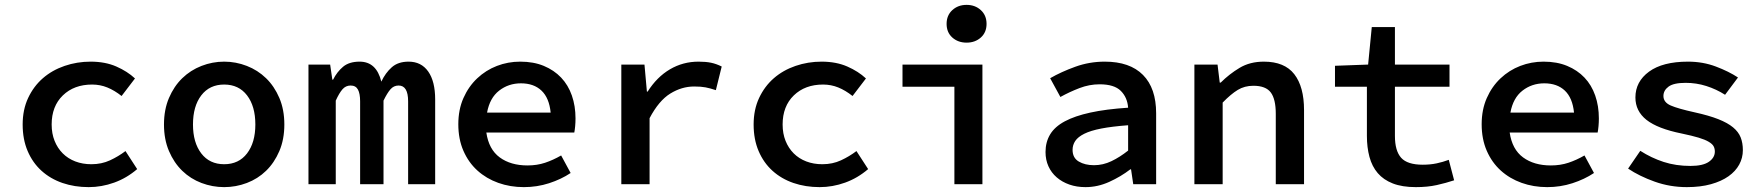

<svg xmlns="http://www.w3.org/2000/svg" viewBox="-20 -756 7240 788"><path d="M344 12Q286 12 236.5 -5Q187 -22 150.5 -55Q114 -88 93.5 -136Q73 -184 73 -245Q73 -306 95.5 -354Q118 -402 156 -435Q194 -468 245 -485.5Q296 -503 352 -503Q412 -503 457.5 -483Q503 -463 534 -434L479 -362Q450 -385 420.5 -397Q391 -409 358 -409Q284 -409 238 -364.5Q192 -320 192 -245Q192 -208 204 -178Q216 -148 237.5 -126.5Q259 -105 289 -93.5Q319 -82 355 -82Q397 -82 431.5 -98Q466 -114 495 -136L543 -62Q500 -25 448.5 -6.5Q397 12 344 12Z M900 12Q852 12 807 -5Q762 -22 728 -55Q694 -88 673.5 -136Q653 -184 653 -245Q653 -306 673.5 -354Q694 -402 728 -435Q762 -468 807 -485.5Q852 -503 900 -503Q948 -503 993 -485.5Q1038 -468 1072 -435Q1106 -402 1126.5 -354Q1147 -306 1147 -245Q1147 -184 1126.5 -136Q1106 -88 1072 -55Q1038 -22 993 -5Q948 12 900 12ZM900 -82Q960 -82 994 -126.5Q1028 -171 1028 -245Q1028 -320 994 -364.5Q960 -409 900 -409Q840 -409 806 -364.5Q772 -320 772 -245Q772 -171 806 -126.5Q840 -82 900 -82Z M1246 0V-491H1335L1344 -429H1347Q1363 -461 1388 -482Q1413 -503 1456 -503Q1525 -503 1545 -421Q1562 -457 1588 -480Q1614 -503 1657 -503Q1709 -503 1737.5 -462.5Q1766 -422 1766 -348V0H1655V-340Q1655 -405 1616 -405Q1596 -405 1582.5 -389.5Q1569 -374 1554 -343V0H1458V-340Q1458 -372 1449 -388.5Q1440 -405 1419 -405Q1399 -405 1385.5 -389.5Q1372 -374 1358 -343V0Z M2130 12Q2074 12 2025 -5.5Q1976 -23 1939.5 -56Q1903 -89 1882 -137Q1861 -185 1861 -246Q1861 -306 1882 -353.5Q1903 -401 1938.5 -434.5Q1974 -468 2019.5 -485.5Q2065 -503 2115 -503Q2170 -503 2212 -485.5Q2254 -468 2283 -437.5Q2312 -407 2327 -364Q2342 -321 2342 -270Q2342 -253 2340.5 -237.5Q2339 -222 2337 -212H1976Q1986 -143 2031 -110Q2076 -77 2145 -77Q2184 -77 2217 -88Q2250 -99 2283 -118L2322 -46Q2283 -20 2233.5 -4Q2184 12 2130 12ZM2118 -414Q2067 -414 2028.5 -384Q1990 -354 1979 -294H2240Q2234 -354 2202.5 -384Q2171 -414 2118 -414Z M2530 0V-491H2625L2635 -380H2638Q2676 -440 2729.5 -471.5Q2783 -503 2847 -503Q2877 -503 2898.5 -498.5Q2920 -494 2942 -483L2918 -386Q2894 -394 2875.5 -397.5Q2857 -401 2829 -401Q2778 -401 2731 -372Q2684 -343 2646 -271V0Z M3344 12Q3286 12 3236.5 -5Q3187 -22 3150.5 -55Q3114 -88 3093.5 -136Q3073 -184 3073 -245Q3073 -306 3095.5 -354Q3118 -402 3156 -435Q3194 -468 3245 -485.5Q3296 -503 3352 -503Q3412 -503 3457.5 -483Q3503 -463 3534 -434L3479 -362Q3450 -385 3420.5 -397Q3391 -409 3358 -409Q3284 -409 3238 -364.5Q3192 -320 3192 -245Q3192 -208 3204 -178Q3216 -148 3237.5 -126.5Q3259 -105 3289 -93.5Q3319 -82 3355 -82Q3397 -82 3431.5 -98Q3466 -114 3495 -136L3543 -62Q3500 -25 3448.5 -6.5Q3397 12 3344 12Z M3897 0V-400H3684V-491H4012V0ZM3947 -581Q3912 -581 3888.5 -602Q3865 -623 3865 -658Q3865 -693 3888.5 -714.5Q3912 -736 3947 -736Q3982 -736 4005.5 -714.5Q4029 -693 4029 -658Q4029 -623 4005.5 -602Q3982 -581 3947 -581Z M4435 12Q4399 12 4369 1.5Q4339 -9 4317 -28Q4295 -47 4283 -73.5Q4271 -100 4271 -132Q4271 -173 4290 -204.5Q4309 -236 4350 -258Q4391 -280 4455 -294Q4519 -308 4610 -314Q4607 -356 4580 -383Q4553 -410 4493 -410Q4451 -410 4410.5 -394.5Q4370 -379 4332 -358L4290 -435Q4335 -461 4393 -482Q4451 -503 4514 -503Q4617 -503 4671 -448.5Q4725 -394 4725 -291V0H4631L4622 -61H4619Q4580 -31 4532.5 -9.5Q4485 12 4435 12ZM4470 -78Q4507 -78 4541.5 -94.5Q4576 -111 4610 -138V-242Q4544 -237 4500 -228.5Q4456 -220 4430 -207Q4404 -194 4393 -177.5Q4382 -161 4382 -141Q4382 -108 4407.5 -93Q4433 -78 4470 -78Z M4882 0V-491H4977L4986 -417H4990Q5025 -452 5067.5 -477.5Q5110 -503 5167 -503Q5252 -503 5292 -451.5Q5332 -400 5332 -304V0H5216V-289Q5216 -349 5195.5 -376.5Q5175 -404 5124 -404Q5088 -404 5060 -387Q5032 -370 4998 -335V0Z M5791 12Q5735 12 5696.5 -3Q5658 -18 5634.5 -45.5Q5611 -73 5600.5 -112Q5590 -151 5590 -198V-400H5459V-486L5595 -491L5610 -645H5705V-491H5929V-400H5705V-198Q5705 -137 5730.5 -108.5Q5756 -80 5819 -80Q5850 -80 5876 -85.5Q5902 -91 5926 -100L5948 -16Q5915 -5 5877 3.5Q5839 12 5791 12Z M6330 12Q6274 12 6225 -5.5Q6176 -23 6139.5 -56Q6103 -89 6082 -137Q6061 -185 6061 -246Q6061 -306 6082 -353.5Q6103 -401 6138.5 -434.5Q6174 -468 6219.5 -485.5Q6265 -503 6315 -503Q6370 -503 6412 -485.5Q6454 -468 6483 -437.5Q6512 -407 6527 -364Q6542 -321 6542 -270Q6542 -253 6540.5 -237.5Q6539 -222 6537 -212H6176Q6186 -143 6231 -110Q6276 -77 6345 -77Q6384 -77 6417 -88Q6450 -99 6483 -118L6522 -46Q6483 -20 6433.5 -4Q6384 12 6330 12ZM6318 -414Q6267 -414 6228.5 -384Q6190 -354 6179 -294H6440Q6434 -354 6402.5 -384Q6371 -414 6318 -414Z M6903 12Q6834 12 6771 -10.5Q6708 -33 6662 -64L6712 -137Q6757 -108 6807.5 -91.5Q6858 -75 6918 -75Q6969 -75 6993.5 -92Q7018 -109 7018 -134Q7018 -146 7013 -155.5Q7008 -165 6993 -174Q6978 -183 6951.5 -191Q6925 -199 6882 -208Q6783 -228 6737.5 -264Q6692 -300 6692 -356Q6692 -421 6748 -462Q6804 -503 6908 -503Q6969 -503 7022 -483Q7075 -463 7113 -438L7060 -367Q7024 -390 6983 -403Q6942 -416 6898 -416Q6849 -416 6828 -400.5Q6807 -385 6807 -362Q6807 -336 6837 -323Q6867 -310 6935 -295Q6994 -282 7032 -267Q7070 -252 7092.5 -233.5Q7115 -215 7124 -192Q7133 -169 7133 -140Q7133 -108 7118 -80.5Q7103 -53 7074 -32.5Q7045 -12 7002 0Q6959 12 6903 12Z"/></svg>

Font: Source Code Pro Semibold
Style: Regular
Weight: 600
Monospace: yes
Designer: Paul D. Hunt, Teo Tuominen
Foundry: Adobe Systems Incorporated
Version: Version 2.030;PS 1.000;hotconv 16.6.51;makeotf.lib2.5.65220